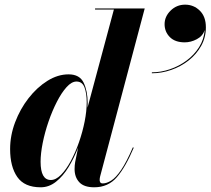

<svg xmlns="http://www.w3.org/2000/svg" viewBox="-20 -786 895 816"><path d="M679.5 -683.4Q679.5 -715.8 705.1 -741Q730.8 -766.2 766.8 -766.2Q803.2 -766.2 829.1 -740.8Q855 -715.4 855 -669.9Q855 -626.7 834.9 -590.9Q814.9 -555.1 781.6 -529Q748.3 -502.9 707.6 -488.8Q666.9 -474.6 625.4 -474.6V-478.6Q663.7 -478.6 702.2 -491.7Q740.7 -504.7 773.1 -528.8Q805.5 -552.9 826.2 -585.7Q846.9 -618.6 850 -658.2Q841.5 -632.6 816.3 -619.3Q791.1 -606 765 -606Q724 -606 701.7 -628.5Q679.5 -651 679.5 -683.4ZM352.5 -349Q352.5 -339.5 352 -328.5L464 -745.5H384V-750H595L405.5 -36Q403.5 -28.5 403.5 -20.5Q403.5 -15.5 406.2 -11Q409 -6.5 417 -6.5Q433.5 -6.5 453 -18.8Q472.5 -31 495 -64Q517.5 -97 544.5 -159.5L548.5 -158.5Q513.5 -75.5 476.5 -32.8Q439.5 10 380.5 10Q337 10 317 -11.5Q297 -33 297 -67.5Q297 -83.5 299.5 -97.5L312 -159Q295 -114.5 271.5 -76Q248 -37.5 218.2 -13.8Q188.5 10 153 10Q84 10 53.5 -33.8Q23 -77.5 23 -152.5Q23 -210 44.2 -266.2Q65.5 -322.5 101.2 -368.5Q137 -414.5 181.2 -442.2Q225.5 -470 271.5 -470Q318.5 -470 335.5 -434.5Q352.5 -399 352.5 -349ZM348.5 -351Q348.5 -390 339 -414.8Q329.5 -439.5 305 -439.5Q284.5 -439.5 263 -415.8Q241.5 -392 221.8 -353.5Q202 -315 186.2 -269.2Q170.5 -223.5 161.5 -178.5Q152.5 -133.5 152.5 -98.5Q152.5 -21 196 -21Q217.5 -21 239.2 -43Q261 -65 280.8 -101.5Q300.5 -138 315.8 -181.8Q331 -225.5 339.8 -269.8Q348.5 -314 348.5 -351Z"/></svg>

Font: Bodoni* 36pt
Style: Bold Italic
Weight: 700
Italic angle: -13°
Version: Version 2.3